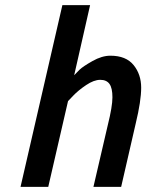

<svg xmlns="http://www.w3.org/2000/svg" viewBox="-20 -728 570 748"><path d="M410 -511Q471 -511 500.5 -474.5Q530 -438 530 -386.5Q530 -335 509 -248L452 0H344L400 -241Q418 -313 418 -349Q418 -385 406.5 -401Q395 -417 370.5 -417Q346 -417 315.5 -396.5Q285 -376 265 -355L245 -334L168 0H60L223 -708H331L269 -435Q277 -444 290 -456.5Q303 -469 340 -490Q377 -511 410 -511Z"/></svg>

Font: Titillium Web
Style: SemiBold Italic
Weight: 600
Italic angle: -13°
Version: Version 1.001;PS 57.000;hotconv 1.0.70;makeotf.lib2.5.55311